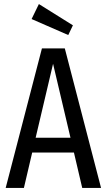

<svg xmlns="http://www.w3.org/2000/svg" viewBox="-20 -928 527 948"><path d="M345 -175H139L98 0H8L187 -689H300L479 0H386ZM328 -248 242 -613 156 -248ZM340 -803 317 -755 136 -834 172 -908Z"/></svg>

Font: Fira Sans Compressed
Style: Regular
Weight: 400
Width: 1
Designer: bBox Type GmbH & Carrois Corporate GbR & Edenspiekermann AG
Foundry: bBox Type GmbH & Carrois Corporate GbR & Edenspiekermann AG
Version: Version 4.301